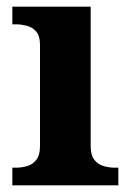

<svg xmlns="http://www.w3.org/2000/svg" viewBox="-20 -556 392 576"><path d="M17 0V-53H29Q44 -53 60.5 -57.5Q77 -62 88.5 -75.9Q100 -89.8 100 -117.7V-422Q100 -448.9 88 -462Q76 -475 59.5 -479Q43 -483 29 -483H17V-536H252V-118Q252 -90 263.5 -76Q275 -62 292 -57.5Q309 -53 323 -53H335V0Z"/></svg>

Font: Noto Serif Tamil
Style: Regular
Weight: 400
Designer: Indian Type Foundry, Tom Grace, and the Monotype Design Team
Foundry: Monotype Imaging Inc.
Version: Version 2.003